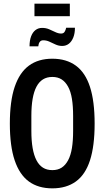

<svg xmlns="http://www.w3.org/2000/svg" viewBox="-20 -1021 573 1053"><path d="M267 12Q190 12 138.5 -25.5Q87 -63 60.5 -141.5Q34 -220 34 -343Q34 -466 60.5 -544.5Q87 -623 138.5 -661Q190 -699 267 -699Q344 -699 396 -661Q448 -623 473.5 -544.5Q499 -466 499 -343Q499 -220 473.5 -141.5Q448 -63 396 -25.5Q344 12 267 12ZM267 -88Q297 -88 318 -101.5Q339 -115 353.5 -142Q368 -169 374.5 -209Q381 -249 381 -303V-385Q381 -439 374.5 -479Q368 -519 353.5 -545.5Q339 -572 318 -585.5Q297 -599 267 -599Q237 -599 215.5 -585.5Q194 -572 180 -545.5Q166 -519 159 -479Q152 -439 152 -385V-303Q152 -249 159 -209Q166 -169 180 -142Q194 -115 215.5 -101.5Q237 -88 267 -88ZM142 -767Q142 -799 150.5 -821.5Q159 -844 174.5 -856Q190 -868 211 -868Q232 -868 249.5 -860.5Q267 -853 283.5 -845Q300 -837 315 -837Q328 -837 334 -846Q340 -855 343 -869H391Q391 -838 382 -815.5Q373 -793 357.5 -781Q342 -769 321 -769Q302 -769 284.5 -777Q267 -785 251 -792.5Q235 -800 217 -800Q204 -800 197.5 -790.5Q191 -781 190 -767ZM169 -932V-1001H363V-932Z"/></svg>

Font: Archivo ExtraCondensed SemiBold
Style: Regular
Weight: 600
Width: 2
Designer: Hector Gatti
Foundry: Omnibus-Type
Version: Version 2.001